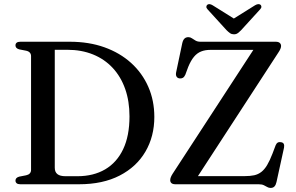

<svg xmlns="http://www.w3.org/2000/svg" viewBox="-20 -905 1456 943"><path d="M56 -18Q56 -32.5 74.5 -37.5L108 -44Q120 -46.5 126.2 -53.2Q132.5 -60 132.5 -70.5V-629.5Q132.5 -640 126.2 -646.8Q120 -653.5 108 -656L74.5 -662.5Q56 -667.5 56 -682Q56 -690.5 61.8 -695.2Q67.5 -700 80 -700H323Q416.5 -700 492.8 -672.8Q569 -645.5 623.8 -596Q678.5 -546.5 708.2 -479Q738 -411.5 738 -330.5Q738 -235 694.2 -160.2Q650.5 -85.5 567.8 -42.8Q485 0 368 0H80Q67.5 0 61.8 -5Q56 -10 56 -18ZM360 -39.5Q439 -39.5 496.5 -73.2Q554 -107 585 -172.5Q616 -238 616 -333.5Q616 -408 594.8 -468.2Q573.5 -528.5 533.5 -571.5Q493.5 -614.5 437 -637.5Q380.5 -660.5 310 -660.5H249V-81Q249 -60 262 -49.8Q275 -39.5 302 -39.5ZM1347.5 -647.5 937.5 -17.5 880.5 -40H1182.5Q1209 -40 1228.5 -44.2Q1248 -48.5 1263.5 -60.5Q1279 -72.5 1292 -94.2Q1305 -116 1318.5 -151L1334 -192Q1338 -201.5 1344.8 -205Q1351.5 -208.5 1360.5 -206.5Q1370.5 -205 1373.8 -198Q1377 -191 1375 -180L1338 -11Q1335 3 1328.2 10.5Q1321.5 18 1309 18Q1300 18 1292.5 13.5Q1285 9 1275.5 4.5Q1266 0 1250 0H842Q828.5 0 822.2 -5.5Q816 -11 816 -20Q816 -27 818.8 -34.2Q821.5 -41.5 827.5 -51L1240 -684L1254 -660H1012Q987.5 -660 967.8 -652.2Q948 -644.5 932.8 -626.2Q917.5 -608 904.5 -576.5L890 -537.5Q885 -526.5 877.5 -522.5Q870 -518.5 861 -520Q851.5 -521.5 847 -529Q842.5 -536.5 845 -549.5L875 -692Q878.5 -708 885.8 -715.2Q893 -722.5 905.5 -722.5Q914.5 -722.5 922.5 -717Q930.5 -711.5 940.2 -705.8Q950 -700 964.5 -700H1334Q1347.5 -700 1354 -694.2Q1360.5 -688.5 1360.5 -679Q1360.5 -673 1357.2 -665Q1354 -657 1347.5 -647.5ZM1148.5 -801.5 1024.5 -879Q1008 -889 998 -881.5Q994 -878 993.5 -872Q993 -866 999.5 -859L1092.5 -757Q1102 -747.5 1110 -742Q1118 -736.5 1129 -736.5Q1140 -736.5 1147.5 -742Q1155 -747.5 1164.5 -757L1257.5 -859Q1264 -866 1263.8 -872Q1263.5 -878 1259.5 -881.5Q1249.5 -889 1232.5 -879L1108.5 -801.5Z"/></svg>

Font: Fraunces 16pt
Style: Regular
Weight: 400
Version: Version 1.000;[b76b70a41]